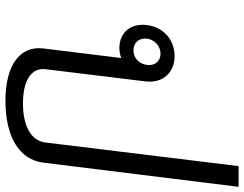

<svg xmlns="http://www.w3.org/2000/svg" viewBox="-118 -790 918 723"><g transform="rotate(90 341.5 -428.0)"><path d="M359 11C496 11 581 -42 592 -132L683 -867H605L516 -139C509 -86 456 -55 368 -55C284 -55 234 -86 240 -139L286 -516C294 -580 254 -626 191 -626C129 -626 81 -583 74 -522C66 -461 102 -418 160 -418C174 -418 187 -421 198 -425L162 -132C151 -42 227 11 359 11ZM125 -522C129 -551 153 -573 182 -573C210 -573 228 -551 224 -522C220 -492 198 -471 169 -471C140 -471 122 -492 125 -522Z"/></g></svg>

Font: TPK Tissa Web
Style: Italic
Weight: 400
Italic angle: -7°
Designer: Jacques Le Bailly, Suppakit Chalermlarp | Katatrad Co.,Ltd.
Foundry: Jacques Le Bailly, Cadson Demak Co.,Ltd.
Version: Version 5.000;Glyphs 3.1.2 (3151)